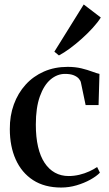

<svg xmlns="http://www.w3.org/2000/svg" viewBox="-20 -829 490 860"><path d="M254 11Q179.5 11 128.2 -22.2Q77 -55.5 50.5 -114.5Q24 -173.5 24 -250.5Q23.5 -310.5 42 -361.2Q60.5 -412 94.8 -449.8Q129 -487.5 176.8 -508.5Q224.5 -529.5 283 -529.5Q317 -529.5 344.8 -522.8Q372.5 -516 393 -508.2Q413.5 -500.5 425.5 -498L421.5 -358.5H363.5L342.5 -459Q341 -467.5 333.2 -476.5Q325.5 -485.5 310.5 -491.8Q295.5 -498 271 -498Q236 -498 206.2 -472.8Q176.5 -447.5 158.5 -397Q140.5 -346.5 140.5 -271Q140.5 -214.5 150.5 -171.5Q160.5 -128.5 179.8 -99.5Q199 -70.5 226.2 -55.5Q253.5 -40.5 287.5 -40.5Q311.5 -40.5 335.5 -46.2Q359.5 -52 380.2 -61.5Q401 -71 415 -81L427.5 -55.5Q412 -39.5 384.5 -24.2Q357 -9 323.2 1Q289.5 11 254 11ZM243.5 -581 223.5 -597.5 355 -809 431.5 -750.5Q418 -729 395.5 -704.2Q373 -679.5 346.2 -655.5Q319.5 -631.5 293 -612Q266.5 -592.5 244.5 -581Z"/></svg>

Font: Merriweather 120pt Medium
Style: Regular
Weight: 500
Version: Version 2.100